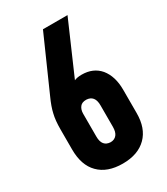

<svg xmlns="http://www.w3.org/2000/svg" viewBox="-176 -770 750 860"><g transform="rotate(-30 199.5 -340.0)"><path d="M34.2 -159.2V-261.7Q34.2 -285.2 36.1 -305.2Q38.1 -325.2 42 -340.8Q48.8 -372.1 68.4 -415L190.4 -690.4H317.4L200.2 -420.9Q214.8 -427.7 238.3 -427.7Q297.9 -427.7 332 -387.7Q366.2 -345.7 366.2 -276.4V-155.3Q366.2 -77.1 323.2 -34.2Q279.3 9.8 200.2 9.8Q120.1 9.8 77.1 -34.2Q34.2 -77.1 34.2 -159.2ZM243.2 -155.3V-266.6Q243.2 -318.4 200.2 -320.3Q177.7 -320.3 168 -307.6Q157.2 -293.9 157.2 -272.5V-154.3Q157.2 -102.5 200.2 -100.6Q220.7 -100.6 232.4 -115.2Q243.2 -128.9 243.2 -155.3Z"/></g></svg>

Font: Dinish Condensed
Style: Bold
Weight: 700
Width: 3
Designer: Bert Driehuis
Foundry: Playbeing
Version: Version 3.006; git-39231f3c-release